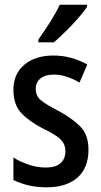

<svg xmlns="http://www.w3.org/2000/svg" viewBox="-20 -786 430 816"><path d="M356 -150Q356 -72 309 -31Q262 10 179 10Q135 10 100 1.5Q65 -7 37 -21V-117Q64 -99 101 -86.5Q138 -74 175 -74Q217 -74 237.5 -92.5Q258 -111 258 -144Q258 -172 238.5 -192.5Q219 -213 162 -240Q104 -270 70.5 -305.5Q37 -341 37 -405Q37 -472 83.5 -511Q130 -550 207 -550Q247 -550 282.5 -540Q318 -530 351 -512L318 -435Q293 -450 265 -459.5Q237 -469 208 -469Q172 -469 152 -452.5Q132 -436 132 -408Q132 -379 152.5 -361Q173 -343 230 -314Q287 -283 321.5 -248Q356 -213 356 -150ZM350 -757Q337 -737 312 -708.5Q287 -680 259 -652.5Q231 -625 209 -606H143V-618Q169 -654 193.5 -693Q218 -732 234 -766H350Z"/></svg>

Font: Noto Sans Ethiopic Condensed Medium
Style: Regular
Weight: 500
Width: 3
Designer: Monotype Design Team
Foundry: Monotype Imaging Inc.
Version: Version 2.102; ttfautohint (v1.8.4.7-5d5b)